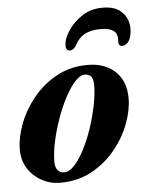

<svg xmlns="http://www.w3.org/2000/svg" viewBox="-50 -690 578 746"><g transform="rotate(-5 239.5 -317.5)"><path d="M377.1 -649.3Q421.6 -649.3 445.4 -630.3Q469.2 -611.4 475.9 -583.6Q482.6 -555.8 474.8 -528.5Q470.2 -511.2 460.2 -502.9Q450.2 -494.7 441.3 -494.7Q432.7 -494.7 429.6 -500.5Q426.4 -506.2 427.4 -515.7Q429.4 -542.9 413.4 -555Q397.4 -567.2 361.9 -567.2Q326.5 -567.2 302.5 -555.1Q278.5 -543.1 263.9 -515.7Q259.3 -506.2 252.2 -500.5Q245 -494.7 236.2 -494.7Q227.6 -494.7 223.8 -502.9Q220.1 -511.2 223.1 -528.5Q227 -550.3 246.6 -578.4Q266.1 -606.6 299.7 -628Q333.2 -649.3 377.1 -649.3ZM154.7 14Q116.8 14 83.5 -4.1Q50.2 -22.1 29.9 -53.8Q9.6 -85.6 9.6 -127.7Q9.6 -173.9 29.3 -226.7Q49.1 -279.6 87 -326.5Q124.9 -373.3 178.7 -403.1Q232.4 -432.9 300.5 -432.9Q366.9 -432.9 407.5 -395.2Q448.1 -357.5 448.1 -290.3Q448.1 -244.4 428.5 -191.8Q408.8 -139.1 370.8 -92.3Q332.8 -45.5 278.5 -15.8Q224.2 14 154.7 14ZM174 -25Q193.9 -25 214.3 -47.3Q234.7 -69.5 253.5 -105.9Q272.3 -142.4 287 -186.3Q301.6 -230.1 310.5 -274Q319.3 -317.9 319.3 -353.5Q319.3 -374.6 311.2 -385.5Q303.1 -396.3 285.3 -396.3Q268.1 -396.3 248.1 -374.4Q228.1 -352.6 208.9 -316.5Q189.7 -280.4 174.1 -236.8Q158.6 -193.2 148.9 -149.4Q139.2 -105.7 139.2 -69Q139.2 -46.6 149.1 -35.8Q158.9 -25 174 -25Z"/></g></svg>

Font: EB Garamond
Style: Italic
Weight: 400
Italic angle: -17.2°
Designer: Georg Duffner and Octavio Pardo
Foundry: Georg Duffner
Version: Version 1.001